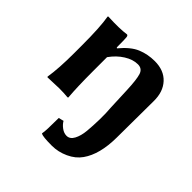

<svg xmlns="http://www.w3.org/2000/svg" viewBox="-174 -589 971 971"><g transform="rotate(45 311.0 -103.5)"><path d="M211.9 -282.2V-180.2Q211.9 -68.4 217.8 0L214.8 2.9Q187 0 152.8 0Q152.8 0 70.8 2.9L68.8 0Q80.1 -68.8 80.1 -180.2V-234.9Q80.1 -367.7 68.8 -429.2L70.8 -432.1Q156.7 -428.2 201.2 -435.1Q208 -435.1 210 -424.8Q211.9 -414.6 211.9 -352.1L215.8 -349.1Q260.7 -403.3 304 -421.1Q347.2 -439 397 -439Q462.9 -439 500 -398.9Q537.1 -358.9 536.1 -291L534.2 -28.8Q533.2 91.3 485.8 158.2Q461.9 192.4 418.9 212.2Q376 231.9 331.1 231.9Q267.1 231.9 252.9 224.1L252 221.2Q256.8 203.1 256.8 107.9L284.2 101.1Q293 117.2 311 130.6Q329.1 144 348.1 144Q372.1 144 386 117.9Q399.9 91.8 403.6 53Q407.2 14.2 408.2 -31.5Q409.2 -77.1 405.8 -116.2L400.9 -234.9Q397.9 -309.1 388.4 -338.1Q378.9 -367.2 348.1 -367.2Q313 -367.2 276.4 -344.2Q239.7 -321.3 211.9 -282.2Z"/></g></svg>

Font: Linux Biolinum O
Style: Bold
Weight: 700
Designer: Philipp H. Poll
Foundry: Philipp H. Poll
Version: Version 1.3.2